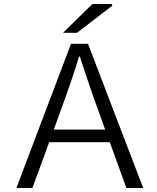

<svg xmlns="http://www.w3.org/2000/svg" viewBox="-20 -940 786 960"><path d="M335 -721H420L696 0H612L529 -229H226L142 0H62ZM442 -920H538L542 -912L365 -776H295ZM506 -292 463 -411 452 -441Q420 -533 379 -657H375Q340 -541 292 -411L249 -292Z"/></svg>

Font: Nebula Sans Book
Style: Regular
Weight: 400
Designer: Paul D. Hunt for Adobe (as Source Sans)
Foundry: Nebula Entertainment & Broadcasting LLC
Version: Version 1.010